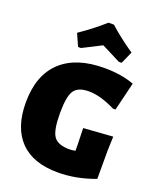

<svg xmlns="http://www.w3.org/2000/svg" viewBox="-166 -1016 929 1127"><g transform="rotate(20 298.0 -452.0)"><path d="M194 -721 160 -797Q250 -859 313 -916H347Q410 -859 500 -797L466 -721H448Q429 -731 389.5 -751Q350 -771 330 -781Q311 -771 271.5 -751Q232 -731 212 -721ZM382 -658Q490 -658 569 -628L526 -451H510Q416 -498 344 -498Q277 -498 252 -461.5Q227 -425 227 -320Q227 -213 253 -176Q279 -139 352 -139Q366 -139 388 -143V-175L385 -284L568 -297L565 -209V-32Q449 12 334 12Q177 12 97 -71.5Q17 -155 17 -310Q17 -480 111.5 -569Q206 -658 382 -658Z"/></g></svg>

Font: Alegreya Sans Black
Style: Regular
Weight: 900
Designer: Juan Pablo del Peral
Foundry: Huerta Tipografica
Version: Version 2.007